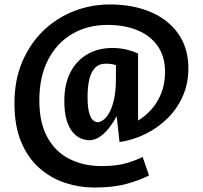

<svg xmlns="http://www.w3.org/2000/svg" viewBox="-20 -689 909 860"><path d="M400.9 151Q335.8 151 272.5 130.3Q209.1 109.7 157.5 64.8Q105.8 19.9 75.3 -52.1Q44.7 -124.1 44.7 -226.1Q44.7 -330.7 79.8 -412.6Q114.9 -494.5 174.8 -552Q234.8 -609.4 311.5 -639.3Q388.2 -669.1 472 -669.1Q574.4 -669.1 653.8 -635.6Q733.2 -602.1 778.5 -538Q823.8 -473.9 823.8 -381.9Q823.8 -316.6 799.7 -260.7Q775.6 -204.7 733.1 -161.7Q690.6 -118.7 634.9 -90.5Q579.2 -62.3 515.4 -52.6L503.6 -159.6L502.5 -168.1Q473.3 -115.1 442.3 -88Q411.2 -61 380.7 -61Q361.6 -61 341.8 -69.2Q322.1 -77.4 305.3 -97.4Q288.5 -117.3 278.3 -151.3Q268.1 -185.3 268.1 -237Q268.1 -313.2 295.8 -366Q323.4 -418.7 372 -446.4Q420.6 -474.1 482.6 -474.1Q516.8 -474.1 546.1 -467.1Q575.4 -460 598.4 -449V-149Q631.4 -168.8 658.7 -199.5Q686 -230.2 702.7 -272.3Q719.3 -314.3 719.3 -366.9Q719.3 -435 687 -481.9Q654.6 -528.8 596.5 -553.1Q538.4 -577.4 461.2 -577.4Q372.2 -577.4 303.3 -537Q234.4 -496.7 195.3 -420.9Q156.2 -345.2 156.2 -239.7Q156.2 -137.7 193 -72.5Q229.8 -7.3 292.6 23.7Q355.5 54.8 433 54.8Q503 54.8 546.3 41.8Q589.6 28.8 619 14L647.4 97Q603.8 119 545.5 135Q487.2 151 400.9 151ZM417.7 -141.6Q426.6 -141.6 440.3 -150.1Q454 -158.5 467.4 -180.4Q480.8 -202.3 490.1 -241.2Q499.3 -280.1 499.3 -341.1V-397.1Q489.5 -400.5 477.8 -402.1Q466.1 -403.8 454 -403.8Q423.2 -403.8 405.2 -384.7Q387.2 -365.5 379.7 -332Q372.2 -298.5 372.2 -253.9Q372.2 -210.1 378.9 -185.5Q385.6 -160.9 395.9 -151.3Q406.3 -141.6 417.7 -141.6Z"/></svg>

Font: Ancizar Sans Thin
Style: Regular
Weight: 100
Designer: Cesar Puertas, Viviana Monsalve, Julian Moncada, Julian Prieto, Jose Castro, Mariel Hernandez, Felipe Aragon, Sara Alarc
Version: Version 8.100